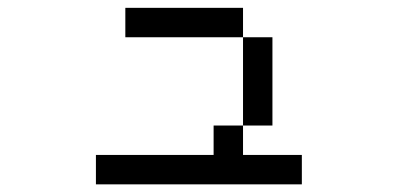

<svg xmlns="http://www.w3.org/2000/svg" viewBox="-20 -482 1040 502"><path d="M307.7 -461.5H615.4V-384.6H307.7ZM615.4 -153.8V-76.9H769.2V0H230.8V-76.9H538.5V-153.8ZM615.4 -153.8V-384.6H692.3V-153.8Z"/></svg>

Font: Mintsoda - Lime Green 13x16
Style: Regular
Weight: 400
Designer: Mintsoda-15
Version: Version 1.0